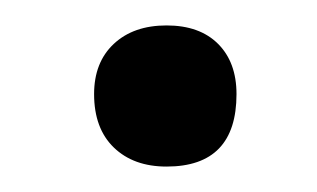

<svg xmlns="http://www.w3.org/2000/svg" viewBox="-20 -295 249 151"><path d="M111 -164Q85 -164 69.5 -179Q54 -194 54 -221Q54 -246 69.5 -260.5Q85 -275 111 -275Q137 -275 151.5 -260.5Q166 -246 166 -221Q166 -164 111 -164Z"/></svg>

Font: Cormorant Light
Style: Bold Italic
Weight: 700
Italic angle: -10°
Version: Version 4.000